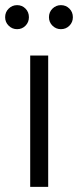

<svg xmlns="http://www.w3.org/2000/svg" viewBox="-26 -727 304 747"><path d="M91.5 0V-511H161.5V0ZM211 -613.5Q192 -613.5 178.2 -627Q164.5 -640.5 164.5 -660Q164.5 -680 178.2 -693.5Q192 -707 211 -707Q230.5 -707 244 -693.5Q257.5 -680 257.5 -660Q257.5 -640.5 244 -627Q230.5 -613.5 211 -613.5ZM40.5 -613.5Q21.5 -613.5 7.8 -627Q-6 -640.5 -6 -660Q-6 -680 7.8 -693.5Q21.5 -707 40.5 -707Q60 -707 73.2 -693.5Q86.5 -680 86.5 -660Q86.5 -640.5 73.2 -627Q60 -613.5 40.5 -613.5Z"/></svg>

Font: Overpass Light
Style: Regular
Weight: 300
Designer: Delve Withrington, Dave Bailey, Thomas Jockin
Foundry: Delve Fonts LLC
Version: Version 4.000; ttfautohint (v1.8.3)